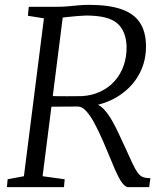

<svg xmlns="http://www.w3.org/2000/svg" viewBox="-20 -771 672 791"><path d="M8.5 0 11.5 -32.5 78.5 -45 161 -695.5 95 -706 98.5 -743H217.5Q238.5 -743 259.8 -745Q281 -747 302.8 -749Q324.5 -751 346.5 -751Q428 -751 479.5 -733.2Q531 -715.5 555.8 -678.5Q580.5 -641.5 581.5 -584Q582.5 -520.5 554.8 -468Q527 -415.5 476 -380.5Q425 -345.5 356.5 -333.5L366 -342Q386 -343.5 405.5 -323.5Q425 -303.5 442 -273.5Q459 -243.5 472.2 -213.8Q485.5 -184 494.5 -166Q513 -124.5 525.2 -98.8Q537.5 -73 547.2 -59.5Q557 -46 569 -41.5Q581 -37 599.5 -37L594.5 0H508Q500 0 490 -9.8Q480 -19.5 467 -44.5Q454 -69.5 436 -115Q420.5 -153 403.8 -191.2Q387 -229.5 370.2 -261.2Q353.5 -293 336.2 -312.2Q319 -331.5 302.5 -332Q300.5 -332 285 -332Q269.5 -332 248.5 -331.8Q227.5 -331.5 207.2 -331.5Q187 -331.5 175.5 -331.5L182.5 -375.5Q194.5 -375 214.8 -374.8Q235 -374.5 256.8 -374.5Q278.5 -374.5 295.5 -374.8Q312.5 -375 317.5 -375Q360.5 -377.5 395 -394.2Q429.5 -411 453.5 -438.5Q477.5 -466 489.8 -501.8Q502 -537.5 501.5 -578Q500 -642 463.5 -674.5Q427 -707 334.5 -707Q324 -707 300 -705Q276 -703 253.2 -700.5Q230.5 -698 223 -695.5L242.5 -731L155.5 -45L246.5 -32.5L243.5 0Z"/></svg>

Font: Merriweather 36pt Light
Style: Italic
Weight: 300
Italic angle: -7.8°
Version: Version 2.101